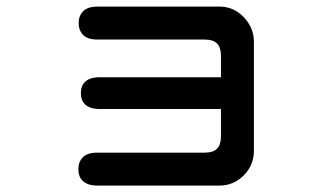

<svg xmlns="http://www.w3.org/2000/svg" viewBox="-20 -541 1040 597"><path d="M244.1 -216.8Q231.4 -229.5 231.4 -251.5Q231.4 -273.4 244.1 -286.1Q258.8 -300.8 290 -300.8H667V-368.2Q667 -393.6 654.8 -405.8Q642.6 -418 617.2 -418H283.2Q252.9 -418 238.8 -432.1Q224.6 -446.3 224.6 -469.2Q224.6 -492.2 238.8 -506.3Q252.9 -520.5 283.2 -520.5H662.1Q707 -520.5 738.3 -487.3Q769.5 -454.1 769.5 -411.1V-73.2Q769.5 -27.3 737.8 4.4Q706.1 36.1 662.1 36.1H283.2Q252 36.1 236.3 20.5Q223.6 7.8 223.6 -15.1Q223.6 -38.1 237.8 -52.2Q252 -66.4 283.2 -66.4H617.2Q642.6 -66.4 654.8 -78.6Q667 -90.8 667 -116.2V-202.1H290Q258.8 -202.1 244.1 -216.8Z"/></svg>

Font: FakePearl
Style: SemiBold
Weight: 400
Version: Version 1.2